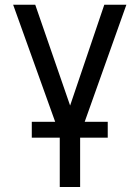

<svg xmlns="http://www.w3.org/2000/svg" viewBox="-20 -565 574 790"><path d="M125 -545.5 268.5 -130.7 409.1 -545.5H500L328.5 -63.9H423.3V1.4H309.7V204.5H225.9V1.4H110.8V-63.9H207L34.1 -545.5Z"/></svg>

Font: Fast_Sans-Dotted
Style: Regular
Weight: 400
Version: Version 3.018